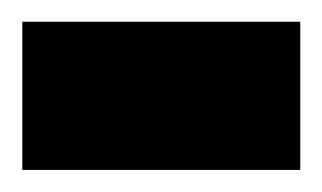

<svg xmlns="http://www.w3.org/2000/svg" viewBox="-27 -154 292 174"><path d="M-6.8 0V-134.3H245.1V0Z"/></svg>

Font: DimaKhabar
Style: Bold
Weight: 700
Width: 6
Designer: R.Balvardi
Foundry: Dima Software Group
Version: Version 1.00;November 30, 2018;FontCreator 11.5.0.2427 64-bi